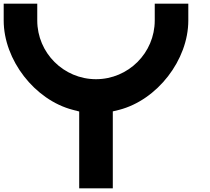

<svg xmlns="http://www.w3.org/2000/svg" viewBox="-20 -820 1140 1040"><path d="M500 -391C324.6 -391.1 182 -533.6 181.8 -709V-800H0V-709V-709C0 -495.2 168 -278.3 375 -224.9L409 -216.1V200H591V-216.7L625 -224.9C832 -278.3 1000 -495.2 1000 -709V-709V-800H818.2V-709C818 -533.6 675.4 -391.1 500 -391Z"/></svg>

Font: Kubos
Style: Light
Weight: 300
Version: Version 001.000